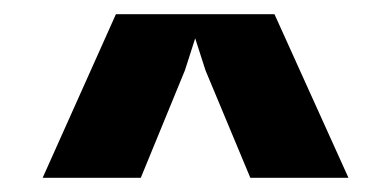

<svg xmlns="http://www.w3.org/2000/svg" viewBox="-20 -753 550 270"><path d="M332 -503 269 -654 251 -710H258L240 -654L178 -503H40L143 -733H366L470 -503Z"/></svg>

Font: Kreadon
Style: Regular
Weight: 400
Designer: kohakuno
Foundry: StudioGnu
Version: Version 1.000;Glyphs 3.1.2 (3151)